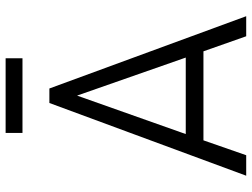

<svg xmlns="http://www.w3.org/2000/svg" viewBox="-125 -758 883 673"><g transform="rotate(-90 316.5 -421.5)"><path d="M37.1 0 292 -689.9H342.8L596.2 0H525.9L473.1 -149.9H161.1L108.9 0ZM183.1 -211.9H451.2L317.9 -592.8ZM187 -784.2V-843.3H448.7V-784.2Z"/></g></svg>

Font: Acari Sans Light
Style: Regular
Weight: 300
Designer: Alfredo Marco Pradil and Stefan Peev
Foundry: Hanken Design Co.
Version: Version 1.045;January 11, 2019;FontCreator 11.5.0.2425 64-bi